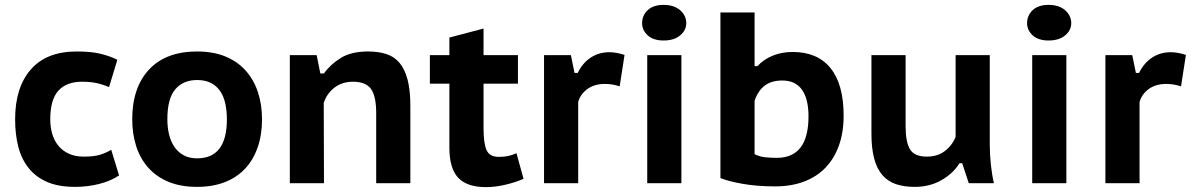

<svg xmlns="http://www.w3.org/2000/svg" viewBox="-20 -751 4885 787"><path d="M468 -32Q434 -9 386.5 3Q339 15 288 15Q220 15 173.5 -5Q127 -25 97.5 -62Q68 -99 55 -149.5Q42 -200 42 -262Q42 -393 106.5 -466.5Q171 -540 294 -540Q354 -540 392.5 -530.5Q431 -521 461 -506L427 -394Q401 -405 375.5 -410.5Q350 -416 316 -416Q253 -416 219.5 -379.5Q186 -343 186 -262Q186 -230 194 -202.5Q202 -175 219 -154Q236 -133 262 -121Q288 -109 323 -109Q365 -109 389.5 -116.5Q414 -124 436 -137Z M522 -262Q522 -392 591 -466Q660 -540 788 -540Q855 -540 905 -519Q955 -498 988 -460.5Q1021 -423 1037.5 -372.5Q1054 -322 1054 -262Q1054 -198 1036 -146.5Q1018 -95 984 -59Q950 -23 900.5 -4Q851 15 788 15Q720 15 670 -6Q620 -27 587 -64.5Q554 -102 538 -152.5Q522 -203 522 -262ZM666 -262Q666 -229 673 -200Q680 -171 694.5 -149.5Q709 -128 732 -115Q755 -102 788 -102Q910 -102 910 -262Q910 -297 903.5 -326.5Q897 -356 882.5 -377.5Q868 -399 844.5 -411Q821 -423 788 -423Q731 -423 698.5 -385Q666 -347 666 -262Z M1522 0V-288Q1522 -356 1501 -386Q1480 -416 1427 -416Q1382 -416 1350.5 -391.5Q1319 -367 1307 -329Q1307 -247 1307.5 -164.5Q1308 -82 1308 0H1168V-525H1278L1293 -450H1308Q1334 -487 1377 -513.5Q1420 -540 1489 -540Q1531 -540 1563.5 -529.5Q1596 -519 1617.5 -493.5Q1639 -468 1650.5 -425Q1662 -382 1662 -317V0Z M1742 -525H1822V-597L1962 -634V-525H2103V-408H1962V-226Q1962 -163 1974.5 -135.5Q1987 -108 2024 -108Q2047 -108 2063 -111.5Q2079 -115 2097 -123L2126 -18Q2094 -4 2052.5 6Q2011 16 1972 16Q1894 16 1858 -22.5Q1822 -61 1822 -146V-408H1742Z M2520 -397Q2490 -407 2460 -407Q2416 -407 2387.5 -386Q2359 -365 2350 -333V0H2210V-525H2320L2335 -452H2348Q2368 -493 2401.5 -515Q2435 -537 2478 -537Q2505 -537 2540 -526Z M2633 -525H2773V0H2633ZM2612 -656Q2612 -688 2635 -709.5Q2658 -731 2700 -731Q2743 -731 2768 -709Q2793 -687 2793 -656Q2793 -627 2768 -606Q2743 -585 2700 -585Q2658 -585 2635 -606Q2612 -627 2612 -656Z M2933 -700H3073V-480H3085Q3109 -507 3146.5 -522.5Q3184 -538 3229 -538Q3331 -538 3384.5 -471.5Q3438 -405 3438 -277Q3438 -208 3418.5 -154Q3399 -100 3363 -63Q3327 -26 3275 -6.5Q3223 13 3158 13Q3083 13 3024 2.5Q2965 -8 2933 -21ZM3073 -119Q3093 -109 3115.5 -106.5Q3138 -104 3164 -104Q3294 -104 3294 -274Q3294 -346 3267 -383.5Q3240 -421 3187 -421Q3142 -421 3114.5 -400Q3087 -379 3073 -338Z M3692 -525V-234Q3692 -169 3710 -139Q3728 -109 3779 -109Q3823 -109 3853 -132Q3883 -155 3897 -190V-525H4037V-160Q4037 -118 4041.5 -76Q4046 -34 4054 0H3951L3924 -82H3913Q3887 -40 3839 -12.5Q3791 15 3729 15Q3686 15 3653 4Q3620 -7 3597.5 -32.5Q3575 -58 3563.5 -100Q3552 -142 3552 -204V-525Z M4211 -525H4351V0H4211ZM4190 -656Q4190 -688 4213 -709.5Q4236 -731 4278 -731Q4321 -731 4346 -709Q4371 -687 4371 -656Q4371 -627 4346 -606Q4321 -585 4278 -585Q4236 -585 4213 -606Q4190 -627 4190 -656Z M4821 -397Q4791 -407 4761 -407Q4717 -407 4688.5 -386Q4660 -365 4651 -333V0H4511V-525H4621L4636 -452H4649Q4669 -493 4702.5 -515Q4736 -537 4779 -537Q4806 -537 4841 -526Z"/></svg>

Font: PT Sans Caption
Style: Bold
Weight: 700
Designer: A.Korolkova, O.Umpeleva, V.Yefimov
Foundry: ParaType Ltd
Version: Version 2.003W OFL